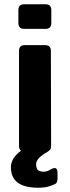

<svg xmlns="http://www.w3.org/2000/svg" viewBox="-20 -710 326 898"><path d="M93 -575Q66 -575 66 -602V-663Q66 -690 93 -690H193Q220 -690 220 -663V-602Q220 -575 193 -575ZM158 168Q31 168 31 72Q31 50 43.5 30.5Q56 11 78 -5Q69 -12 69 -27V-472Q69 -499 96 -499H190Q218 -499 218 -472L219 -27Q219 -12 209 -5Q206 -2 201 1Q177 14 163 28.5Q149 43 149 57Q149 79 158.5 86Q168 93 184 93Q193 93 201.5 90Q210 87 218 82Q249 65 249 97V122Q249 145 239 150Q225 157 206 162.5Q187 168 158 168Z"/></svg>

Font: Pitagon Sans
Style: Bold
Weight: 700
Designer: Travis Tran
Foundry: Pitagon
Version: Version 1.001; ttfautohint (v1.8.4.7-5d5b);gftools[0.9.26]